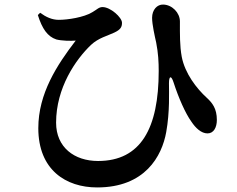

<svg xmlns="http://www.w3.org/2000/svg" viewBox="-20 -768 1040 842"><path d="M146 -702C165 -642 188 -608 227 -595C250 -589 290 -588 312 -590C230 -483 148 -358 148 -206C148 -23 269 54 406 54C616 54 690 -83 709 -189C725 -278 721 -365 721 -403C721 -436 731 -438 741 -407C763 -339 793 -271 819 -235C838 -206 863 -183 890 -183C917 -183 931 -209 931 -242C931 -292 911 -317 887 -339C842 -380 791 -446 777 -519C768 -568 769 -618 769 -674C769 -712 735 -747 696 -748C669 -749 647 -725 647 -690C647 -660 659 -608 665 -581C674 -535 676 -496 676 -457C676 -206 598 -62 410 -62C306 -62 226 -122 226 -230C226 -383 312 -507 379 -571C412 -602 452 -611 481 -625C509 -638 515 -650 515 -668C515 -692 464 -737 430 -737C413 -737 407 -727 384 -714C348 -692 277 -681 238 -681C208 -681 182 -693 156 -712Z"/></svg>

Font: Noto Serif SC
Style: Bold
Weight: 700
Designer: Ryoko NISHIZUKA 西塚涼子 (kana & ideographs); Frank Grießhammer (Latin, Greek & Cyrillic); Wenlong ZHANG 张文龙 (bopomofo); San
Foundry: Adobe
Version: Version 2.001;hotconv 1.1.0;makeotfexe 2.6.0